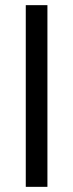

<svg xmlns="http://www.w3.org/2000/svg" viewBox="-20 -725 283 745"><path d="M164 -705H80V0H164Z"/></svg>

Font: Geom Light
Style: Regular
Weight: 300
Version: Version 1.102